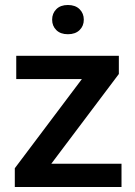

<svg xmlns="http://www.w3.org/2000/svg" viewBox="-20 -753 543 773"><path d="M469.2 -93.8V0H39.6V-75.7L309.6 -434.6H45.4V-528.3H458.5V-455.1L186.5 -93.8ZM189.9 -673.8Q189.9 -699.2 206.8 -716.1Q223.6 -732.9 253.4 -732.9Q283.2 -732.9 300.3 -716.1Q317.4 -699.2 317.4 -673.8Q317.4 -648.4 300.3 -631.8Q283.2 -615.2 253.4 -615.2Q223.6 -615.2 206.8 -631.8Q189.9 -648.4 189.9 -673.8Z"/></svg>

Font: Vazirmatn RD UI FD Medium
Style: Regular
Weight: 500
Designer: Saber Rastikerdar
Foundry: Saber Rastikerdar
Version: Version 33.003